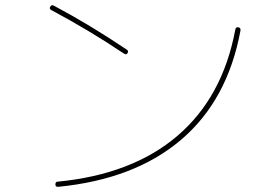

<svg xmlns="http://www.w3.org/2000/svg" viewBox="-20 -726 1040 745"><path d="M179 -687Q170 -692 175 -700Q180 -709 189 -704Q330 -629 471 -534Q480 -529 475 -520Q470 -512 461 -518Q327 -608 179 -687ZM195 -10Q195 -21 203 -21Q493 -49 668.5 -199Q844 -349 893 -611Q895 -622 905 -620Q915 -618 913 -607Q863 -337 682.5 -183.5Q502 -30 205 -1Q195 -1 195 -10Z"/></svg>

Font: Rounded Mplus 1c Thin
Style: Regular
Weight: 250
Version: Version 1.059.20150529